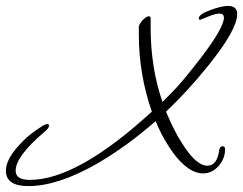

<svg xmlns="http://www.w3.org/2000/svg" viewBox="-190 -565 823 650"><path d="M-94 65Q-170 65 -170 13Q-170 -26 -124 -75Q-104 -97 -84.5 -112Q-65 -127 -44 -140Q-34 -145 -31 -145Q-24 -145 -24 -140Q-24 -131 -40 -118Q-137 -36 -137 13Q-137 44 -89 44Q72 44 324 -187Q280 -314 280 -448V-476Q282 -484 293 -497Q306 -510 314 -510Q320 -510 320 -503V-471Q320 -336 360 -220L389 -249Q412 -272 437.5 -303Q463 -334 493 -373Q568 -472 568 -505Q568 -519 553 -519Q546 -519 536.5 -516.5Q527 -514 515 -509Q502 -504 495.5 -501Q489 -498 488 -498Q483 -498 483 -503Q483 -517 525 -532Q561 -545 582 -545Q613 -545 613 -517Q613 -465 516 -344Q479 -298 442 -258Q405 -218 372 -187Q385 -156 398.5 -129Q412 -102 427 -79Q474 -4 512 -4Q545 -4 552 -56Q554 -70 563 -70Q572 -70 572 -60Q572 -28 550 -3Q528 22 497 22Q449 22 398 -45Q381 -68 365.5 -95.5Q350 -123 337 -155Q288 -112 237.5 -75.5Q187 -39 137 -10Q5 65 -94 65Z"/></svg>

Font: Corinthia
Style: Regular
Weight: 400
Designer: Robert E. Leuschke
Foundry: Robert E. Leuschke
Version: Version 1.013; ttfautohint (v1.8.3)